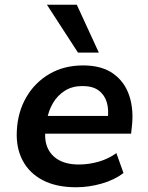

<svg xmlns="http://www.w3.org/2000/svg" viewBox="-20 -780 625 810"><path d="M301 10Q218 10 161 -19.5Q104 -49 75.5 -103Q47 -157 51 -229Q55 -308 91 -370Q127 -432 188.5 -468Q250 -504 331 -504Q409 -504 457.5 -469.5Q506 -435 525.5 -376Q545 -317 536 -243L533 -216H151L162 -291H451L434 -274Q440 -317 430.5 -348.5Q421 -380 396 -398.5Q371 -417 328 -417Q285 -417 254 -397.5Q223 -378 204 -346Q185 -314 178 -275L174 -247Q165 -196 179 -160.5Q193 -125 227 -105.5Q261 -86 313 -86Q355 -86 396.5 -98Q438 -110 471 -134L501 -50Q463 -21 409 -5.5Q355 10 301 10ZM309 -558 178 -760H304L397 -558Z"/></svg>

Font: Nunito Sans 10pt
Style: Bold Italic
Weight: 700
Italic angle: -9°
Designer: Vernon Adams
Foundry: Vernon Adams
Version: Version 3.101;gftools[0.9.27]